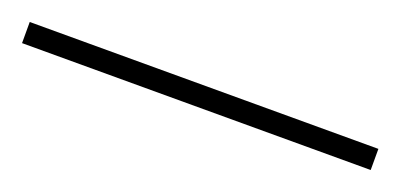

<svg xmlns="http://www.w3.org/2000/svg" viewBox="-21 -884 463 222"><g transform="rotate(20 210.5 -773.0)"><path d="M425 -760V-786H-4V-760Z"/></g></svg>

Font: Noto Sans Armenian Condensed Thin
Style: Regular
Weight: 100
Width: 3
Designer: Monotype Design Team
Foundry: Monotype Imaging Inc.
Version: Version 2.008